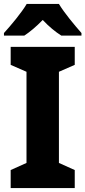

<svg xmlns="http://www.w3.org/2000/svg" viewBox="-23 -951 432 971"><path d="M275 -931H112C87 -888 31 -821 -3 -784V-771H100C129 -790 160 -816 193 -850C225 -816 257 -790 287 -771H389V-784C353 -825 302 -886 275 -931ZM355 0V-91L275 -127V-588L355 -623V-714H31V-623L111 -588V-127L31 -91V0Z"/></svg>

Font: Noto Sans Myanmar SemiCondensed ExtraBold
Style: Regular
Weight: 800
Width: 4
Designer: Monotype Design Team
Foundry: Monotype Imaging Inc.
Version: Version 2.107